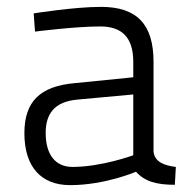

<svg xmlns="http://www.w3.org/2000/svg" viewBox="-20 -529 560 559"><path d="M427 -349C427 -459 378 -509 274 -509C196 -509 78 -490 78 -490L82 -437C82 -437 199 -452 272 -452C334 -452 368 -421 368 -349V-304L198 -287C96 -278 51 -233 51 -141C51 -43 100 10 184 10C286 10 376 -29 376 -29C401 -1 435 9 489 9L492 -43C459 -47 430 -57 427 -88ZM368 -254V-77C368 -77 276 -43 191 -43C142 -43 113 -78 113 -142C113 -197 138 -233 205 -239Z"/></svg>

Font: TitilliumText22L
Style: 250 wt
Weight: 300
Designer: Campivisivi
Foundry: Campivisivi
Version: 1.000